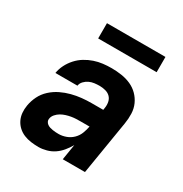

<svg xmlns="http://www.w3.org/2000/svg" viewBox="-168 -844 936 981"><g transform="rotate(30 300.0 -353.5)"><path d="M195 8Q172 8 150 5Q128 2 108.5 -6Q89 -14 73.5 -28Q58 -42 48.5 -61Q39 -80 37 -102Q35 -124 39 -147Q44 -176 57.5 -203.5Q71 -231 94.5 -252.5Q118 -274 146 -287.5Q174 -301 203 -308.5Q232 -316 261 -319Q290 -322 319 -322H387L389 -335Q392 -353 388.5 -370Q385 -387 373.5 -398.5Q362 -410 344.5 -414.5Q327 -419 310 -419Q295 -419 279.5 -417Q264 -415 250 -408.5Q236 -402 224.5 -390Q213 -378 211 -363H81Q85 -388 97 -412Q109 -436 127.5 -456.5Q146 -477 169 -491Q192 -505 217 -513.5Q242 -522 267.5 -525Q293 -528 319 -528Q348 -528 377.5 -523.5Q407 -519 432.5 -507.5Q458 -496 477.5 -476.5Q497 -457 508.5 -431.5Q520 -406 521 -376.5Q522 -347 517 -317L465 0H334L349 -92Q337 -71 321 -51.5Q305 -32 285 -18.5Q265 -5 241 1.5Q217 8 195 8ZM251 -101Q272 -101 294 -109Q316 -117 332.5 -133.5Q349 -150 357 -171Q365 -192 369 -213H319Q305 -213 291 -212.5Q277 -212 262.5 -209.5Q248 -207 233.5 -202.5Q219 -198 206 -190.5Q193 -183 182.5 -171Q172 -159 170 -145Q168 -136 172 -128Q176 -120 183 -115Q190 -110 198 -107.5Q206 -105 215.5 -103.5Q225 -102 233.5 -101.5Q242 -101 251 -101ZM182 -625V-715H527V-625Z"/></g></svg>

Font: Iosevka XBd Ex Obl
Style: Regular
Weight: 800
Width: 7
Italic angle: -9°
Monospace: yes
Designer: Belleve Invis
Foundry: Belleve Invis
Version: Version 32.5.0; ttfautohint (v1.8.4)